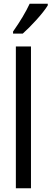

<svg xmlns="http://www.w3.org/2000/svg" viewBox="-20 -1009 276 1029"><path d="M236 -980V-989H139C118 -944 88 -894 50 -840V-829H102C143 -865 211 -938 236 -980ZM146 0V-760H65V0Z"/></svg>

Font: Noto Sans Ethiopic ExtCond
Style: Regular
Weight: 400
Width: 2
Designer: Monotype Design Team
Foundry: Monotype Imaging Inc.
Version: Version 2.102